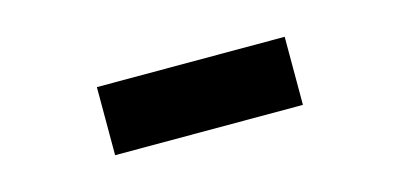

<svg xmlns="http://www.w3.org/2000/svg" viewBox="-29 -488 659 316"><g transform="rotate(-15 300.0 -330.0)"><path d="M140 -272H460V-388H140Z"/></g></svg>

Font: JetBrains Mono
Style: Bold
Weight: 558
Monospace: yes
Designer: Philipp Nurullin, Konstantin Bulenkov
Foundry: JetBrains
Version: Version 2.305